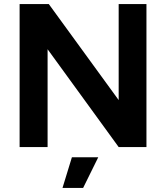

<svg xmlns="http://www.w3.org/2000/svg" viewBox="-20 -720 813 940"><path d="M76 0H213V-479L561 0H697V-700H561V-230L219 -700H76ZM286 200H387L461 50H332Z"/></svg>

Font: HB Figtree Prototype
Style: Bold
Weight: 700
Designer: Alfredo Marco Pradil
Foundry: Hanken Design Co.®
Version: Version 1.002;Glyphs 3.2 (3228)